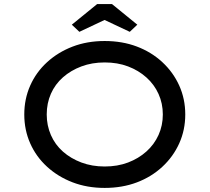

<svg xmlns="http://www.w3.org/2000/svg" viewBox="-20 -911 1027 941"><path d="M493 10Q407 10 335.5 -17.5Q264 -45 210.5 -94Q157 -143 128 -208.5Q99 -274 99 -350Q99 -426 128 -491.5Q157 -557 210.5 -606Q264 -655 335.5 -682.5Q407 -710 493 -710Q579 -710 650.5 -683Q722 -656 775.5 -606.5Q829 -557 858.5 -491.5Q888 -426 888 -350Q888 -274 858.5 -208.5Q829 -143 775.5 -93.5Q722 -44 650.5 -17Q579 10 493 10ZM493 -95Q556 -95 607.5 -114.5Q659 -134 697.5 -168.5Q736 -203 757 -249.5Q778 -296 778 -350Q778 -404 757 -450.5Q736 -497 697.5 -531.5Q659 -566 607.5 -585.5Q556 -605 493 -605Q431 -605 379 -585.5Q327 -566 288.5 -532Q250 -498 229.5 -451.5Q209 -405 209 -350Q209 -296 229.5 -249Q250 -202 288.5 -168Q327 -134 379 -114.5Q431 -95 493 -95ZM369 -755 332 -790 456 -891H529L653 -790L616 -755L478 -820H507Z"/></svg>

Font: Lexend Mega
Style: Regular
Weight: 400
Designer: Bonnie Shaver-Troup, Thomas Jockin
Foundry: Lexend
Version: Version 1.007